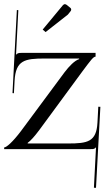

<svg xmlns="http://www.w3.org/2000/svg" viewBox="-20 -716 523 922"><path d="M301 -692C298 -694 295 -696 292 -696C288 -696 285 -694 282 -691L185 -574L199 -562L306 -646L318 -661C320 -664 322 -666 322 -669C322 -673 321 -676 317 -679ZM0 0H416C432 0 433 -1 440 -8H441L431 185.5L441 186L462 -203L452 -203.5L448 -127C443 -35 401 -27 307 -27H113V-30C127 -40 146 -61 169 -92L377 -375C416 -427 428 -444 439 -444V-462H83C67 -462 64 -460 57 -453L68 -667L61 -668L40 -269L46.8 -268.2L50 -328C55.4 -427 99 -435 195 -435H360V-432C338 -425 312 -398 290 -369L81 -87C41 -34 11 -8 0 -8Z"/></svg>

Font: FoglihtenNo04
Style: Regular
Weight: 500
Designer: gluk (gluksza@wp.pl)
Foundry: gluk (gluksza@wp.pl)
Version: Version 0.70